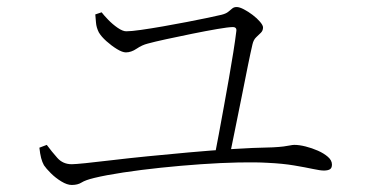

<svg xmlns="http://www.w3.org/2000/svg" viewBox="-20 -634 1040 546"><path d="M610 -592Q622 -595 628.5 -600Q635 -605 640 -609.5Q645 -614 653 -614Q661 -614 673.5 -607.5Q686 -601 698.5 -591.5Q711 -582 719.5 -572Q728 -562 728 -556Q728 -547 722 -541Q716 -535 708.5 -528Q701 -521 698 -508Q693 -487 685 -447.5Q677 -408 667.5 -360Q658 -312 648.5 -266Q639 -220 632 -185L589 -183Q595 -213 602 -251Q609 -289 616.5 -330Q624 -371 631 -411Q638 -451 643.5 -485.5Q649 -520 652 -545Q654 -557 642 -557Q630 -557 598 -551.5Q566 -546 526.5 -538Q487 -530 452.5 -522.5Q418 -515 400 -510Q384 -506 368.5 -495.5Q353 -485 338 -485Q328 -485 312.5 -494.5Q297 -504 282.5 -517Q268 -530 261 -542Q254 -556 253 -569.5Q252 -583 251 -593L269 -599Q275 -591 287.5 -578Q300 -565 314.5 -555Q329 -545 339 -545Q353 -545 381 -549Q409 -553 443.5 -559Q478 -565 511.5 -571.5Q545 -578 571.5 -583.5Q598 -589 610 -592ZM92 -214 113 -222Q127 -203 143 -185Q159 -167 184 -167Q193 -167 223 -170Q253 -173 298.5 -178.5Q344 -184 399.5 -189.5Q455 -195 516 -200.5Q577 -206 638.5 -210Q700 -214 756 -215Q775 -216 786.5 -217.5Q798 -219 805 -220.5Q812 -222 817 -222Q831 -222 849 -217.5Q867 -213 884 -205.5Q901 -198 912.5 -188Q924 -178 924 -166Q924 -156 918 -152.5Q912 -149 901 -149Q891 -149 870 -153.5Q849 -158 816.5 -163.5Q784 -169 741 -171Q708 -173 658.5 -172Q609 -171 551.5 -167Q494 -163 437 -157Q380 -151 330.5 -143.5Q281 -136 248 -128Q223 -122 212 -115Q201 -108 184 -108Q171 -108 154.5 -118Q138 -128 124.5 -141.5Q111 -155 105 -164Q100 -173 97 -184.5Q94 -196 92 -214Z"/></svg>

Font: Noto Serif SC
Style: Regular
Weight: 200
Designer: Ryoko NISHIZUKA 西塚涼子 (kana & ideographs); Frank Grießhammer (Latin, Greek & Cyrillic); Wenlong ZHANG 张文龙 (bopomofo); San
Foundry: Adobe
Version: Version 2.001;hotconv 1.1.0;makeotfexe 2.6.0